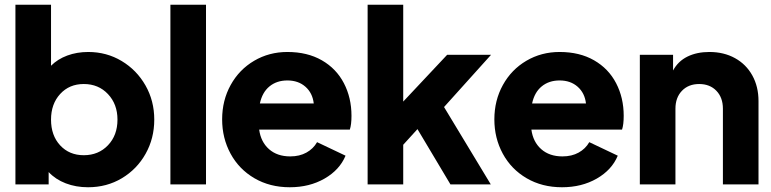

<svg xmlns="http://www.w3.org/2000/svg" viewBox="-20 -777 3250 809"><path d="M185 -52V0H45V-757H195V-500Q223 -528 263.5 -543Q304 -558 352 -558Q429 -558 492.5 -520Q556 -482 593 -417Q630 -352 630 -273Q630 -194 593.5 -129Q557 -64 493.5 -26Q430 12 351 12Q300 12 257 -4.5Q214 -21 185 -52ZM333 -123Q395 -123 435 -165Q475 -207 475 -273Q475 -338 435 -380.5Q395 -423 333 -423Q272 -423 233.5 -381Q195 -339 195 -273Q195 -206 233.5 -164.5Q272 -123 333 -123Z M698 -757H848V0H698Z M916 -274Q916 -354 952 -419Q988 -484 1051 -521Q1114 -558 1191 -558Q1275 -558 1336 -523Q1397 -488 1429 -426.5Q1461 -365 1461 -289Q1461 -252 1454 -231H1072Q1079 -179 1113.5 -148.5Q1148 -118 1203 -118Q1242 -118 1271 -134Q1300 -150 1316 -178L1436 -121Q1411 -61 1347.5 -24.5Q1284 12 1201 12Q1117 12 1052 -26Q987 -64 951.5 -129.5Q916 -195 916 -274ZM1302 -341Q1297 -385 1267 -411.5Q1237 -438 1191 -438Q1146 -438 1115.5 -413Q1085 -388 1075 -341Z M1529 -757H1679V-349L1864 -546H2049L1851 -326L2048 0H1878L1739 -233L1679 -167V0H1529Z M2063 -274Q2063 -354 2099 -419Q2135 -484 2198 -521Q2261 -558 2338 -558Q2422 -558 2483 -523Q2544 -488 2576 -426.5Q2608 -365 2608 -289Q2608 -252 2601 -231H2219Q2226 -179 2260.5 -148.5Q2295 -118 2350 -118Q2389 -118 2418 -134Q2447 -150 2463 -178L2583 -121Q2558 -61 2494.5 -24.5Q2431 12 2348 12Q2264 12 2199 -26Q2134 -64 2098.5 -129.5Q2063 -195 2063 -274ZM2449 -341Q2444 -385 2414 -411.5Q2384 -438 2338 -438Q2293 -438 2262.5 -413Q2232 -388 2222 -341Z M2676 -546H2816V-480Q2837 -519 2876.5 -538.5Q2916 -558 2969 -558Q3030 -558 3077 -532Q3124 -506 3150 -459Q3176 -412 3176 -351V0H3026V-319Q3026 -366 2998.5 -394.5Q2971 -423 2926 -423Q2881 -423 2853.5 -394.5Q2826 -366 2826 -319V0H2676Z"/></svg>

Font: BLUETTI 2.0
Style: Bold
Weight: 700
Designer: Stijn de Vries
Foundry: tokotype
Version: Version 2.005;October 31, 2023;FontCreator 14.0.0.2814 64-bi